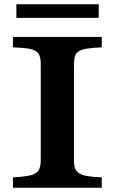

<svg xmlns="http://www.w3.org/2000/svg" viewBox="-20 -884 540 904"><path d="M57.1 -863.8H444.8V-799.8H57.1ZM41 -710H459V-661.1Q415 -659.2 388.7 -655Q362.3 -650.9 348.9 -641.1Q335.4 -631.3 331.5 -613.5Q327.6 -595.7 328.1 -565.9V-146Q327.1 -116.7 331.5 -98.4Q335.9 -80.1 349.6 -70.1Q363.3 -60.1 389.6 -55.4Q416 -50.8 459 -48.8V0H41V-48.8Q84.5 -51.3 110.8 -55.9Q137.2 -60.5 150.6 -70.6Q164.1 -80.6 168.5 -98.6Q172.9 -116.7 171.9 -146V-565.9Q172.9 -595.7 168.7 -613.8Q164.6 -631.8 151.1 -641.6Q137.7 -651.4 111.3 -655.5Q85 -659.7 41 -661.1Z"/></svg>

Font: BIZ UDPMincho
Style: Bold
Weight: 700
Designer: TypeBank Co., Ltd.
Foundry: Morisawa Inc.
Version: Version 1.06